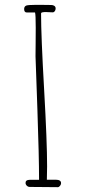

<svg xmlns="http://www.w3.org/2000/svg" viewBox="-20 -776 362 792"><path d="M85.4 -21.5Q85.4 -15.1 90.6 -10Q95.7 -4.9 103 -4.9Q140.1 -4.9 163.6 -4.4Q186.5 -3.9 218.3 -3.9Q223.1 -3.9 227.5 -9.3Q231.9 -14.6 231.9 -20.5Q231.9 -34.7 209.5 -34.7H173.3Q173.3 -49.3 173.8 -62Q174.3 -74.7 174.3 -89.8Q174.3 -190.4 162.1 -405.3Q149.4 -628.4 149.4 -719.7Q149.4 -722.2 150.9 -723.6Q151.9 -724.6 155.5 -725.3Q159.2 -726.1 162.6 -726.1H173.3Q179.2 -726.1 184.6 -725.6Q189.9 -725.1 197.3 -725.1Q202.6 -725.1 206.1 -730Q209.5 -734.9 209.5 -741.2Q209.5 -748 204.3 -751.7Q199.2 -755.4 191.4 -755.4Q168 -755.4 153.3 -755.9H125Q96.2 -755.9 87.9 -752.9Q79.6 -749 79.6 -738.8Q79.6 -724.6 90.3 -724.6H124.5Q127.4 -715.3 127.4 -661.1Q127.4 -623 127 -594.7L126.5 -543.9L129.9 -448.7L134.3 -323.7Q141.1 -129.9 141.1 -34.2H102.1Q85.4 -34.2 85.4 -21.5Z"/></svg>

Font: Amatica SC
Style: Regular
Weight: 400
Designer: Vernon Adams, Ben Nathan
Foundry: newtypography
Version: Version 2.001